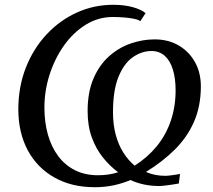

<svg xmlns="http://www.w3.org/2000/svg" viewBox="-20 -771 890 802"><path d="M376 11Q278.5 11 206.8 -29.8Q135 -70.5 96 -143.2Q57 -216 56.5 -313Q56.5 -408.5 88 -488.5Q119.5 -568.5 174.8 -627.5Q230 -686.5 301.5 -718.8Q373 -751 453 -751Q500 -751 535.8 -740.8Q571.5 -730.5 588 -716L566 -682.5Q559 -688.5 541.2 -692.2Q523.5 -696 499.8 -698Q476 -700 451 -700Q390 -700 337.8 -667.5Q285.5 -635 247 -580.5Q208.5 -526 187 -458.8Q165.5 -391.5 165.5 -321.5Q165.5 -260.5 180 -209Q194.5 -157.5 223 -119.2Q251.5 -81 293.2 -60Q335 -39 389.5 -39Q412.5 -39 433.8 -42.2Q455 -45.5 473.5 -51.5Q439 -77 410 -113Q381 -149 363.5 -197Q346 -245 346 -307Q346 -385.5 370 -442Q394 -498.5 434.5 -535Q475 -571.5 525 -589Q575 -606.5 626 -606.5Q683.5 -606.5 727 -580.8Q770.5 -555 795 -510.5Q819.5 -466 819 -408Q818.5 -326 790 -261.5Q761.5 -197 710.2 -146.2Q659 -95.5 590 -53Q608 -44.5 628.5 -40.5Q649 -36.5 673 -36.5Q678 -36.5 689.8 -38Q701.5 -39.5 713.8 -41.2Q726 -43 732 -44.5L727 -4.5Q716.5 -2.5 700.2 0Q684 2.5 668.8 4.2Q653.5 6 645 6Q612.5 6 582.2 -0.2Q552 -6.5 525 -19Q490.5 -4.5 454 3.2Q417.5 11 376 11ZM542.5 -79Q596.5 -113.5 634.8 -160.2Q673 -207 693.2 -266Q713.5 -325 713.5 -393.5Q713.5 -443.5 702.2 -480.2Q691 -517 668.8 -537.2Q646.5 -557.5 614 -558Q572 -558 535 -532.2Q498 -506.5 475 -450.2Q452 -394 452 -302.5Q452 -251 463.2 -208.8Q474.5 -166.5 495 -134Q515.5 -101.5 542.5 -79Z"/></svg>

Font: Merriweather 36pt
Style: Italic
Weight: 400
Italic angle: -7.8°
Version: Version 2.101